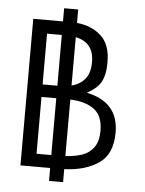

<svg xmlns="http://www.w3.org/2000/svg" viewBox="-58 -836 715 946"><g transform="rotate(5 300.0 -363.0)"><path d="M290 -790V-723.5Q362.5 -716.5 409.5 -674Q456.5 -631.5 456.5 -544Q456.5 -497 446.5 -467.8Q436.5 -438.5 418.2 -420.8Q400 -403 368.5 -385Q526.5 -352.5 526.5 -202Q526.5 -94.5 459.5 -49.2Q392.5 -4 290 -0.5V64H220.5V0H73.5V-725H220.5V-790ZM220.5 -64V-345H147.5V-64ZM220.5 -407V-658H147.5V-407ZM451.5 -204Q451.5 -278 408.2 -310Q365 -342 290 -344.5V-65Q338 -68 373 -80Q408 -92 429.8 -122Q451.5 -152 451.5 -204ZM380.5 -538Q380.5 -634.5 290 -653V-414Q332.5 -425 356.5 -454.5Q380.5 -484 380.5 -538Z"/></g></svg>

Font: JuliaMono Light
Style: Regular
Weight: 300
Monospace: yes
Designer: cormullion
Foundry: corm
Version: Version 0.054; ttfautohint (v1.8.4)